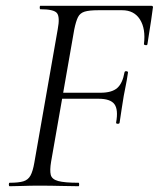

<svg xmlns="http://www.w3.org/2000/svg" viewBox="-20 -645 550 665"><path d="M13.4 0Q10.6 0 10.6 -6Q10.6 -12 13.4 -12Q44.4 -12 60.9 -17Q77.4 -22 85.6 -37Q93.8 -52 98.8 -81L180 -544Q188 -586.2 177.3 -599.6Q166.6 -613 119.8 -613Q117.6 -613 117.6 -619Q117.6 -625 119.8 -625H504Q512 -625 509.2 -616Q507 -597.8 503.4 -574.2Q499.8 -550.6 496.2 -528.2Q492.6 -505.8 490.6 -491.6Q489.6 -487.6 483.7 -488.7Q477.8 -489.8 478.6 -492.6Q485 -545.4 464.8 -577.5Q444.6 -609.6 403 -609.6H320.4Q289.2 -609.6 273.2 -604.7Q257.2 -599.8 250.1 -585.6Q243 -571.4 237.2 -543L157 -85Q152 -55 155.8 -39.5Q159.6 -24 181.6 -18Q203.6 -12 252.2 -12Q254.2 -12 254.2 -6Q254.2 0 252.2 0Q226.8 0 192 -1Q157.2 -2 112.8 -2Q85 -2 59.4 -1Q33.8 0 13.4 0ZM394.2 -219.8Q393.2 -215.8 387.2 -216.3Q381.2 -216.8 382.2 -220.8Q390.2 -265.4 376.3 -284.2Q362.4 -303 321 -303H162.4L165.4 -323.8H328Q367.4 -323.8 386 -340.2Q404.6 -356.6 411.2 -394.4Q412.2 -399.2 418.2 -398.3Q424.2 -397.4 423.2 -393.2Q419 -364.4 415.4 -347.9Q411.8 -331.4 408.6 -313Q404.6 -290.4 401.5 -268.4Q398.4 -246.4 394.2 -219.8Z"/></svg>

Font: Cormorant Infant Light
Style: Italic
Weight: 300
Italic angle: -10°
Designer: Christian Thalmann (Catharsis Fonts)
Foundry: Catharsis Fonts
Version: Version 4.001